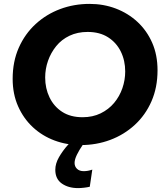

<svg xmlns="http://www.w3.org/2000/svg" viewBox="-20 -733 844 986"><path d="M381 233Q331 233 297.5 209.5Q264 186 264 139Q264 107 283 74Q302 41 328.5 11.5Q355 -18 379 -40.5Q403 -63 415 -74L454 -52Q450 -47 435.5 -29.5Q421 -12 404 12.5Q387 37 375 61.5Q363 86 363 104Q363 122 375.5 134Q388 146 410 146Q432 146 454 138L441 226Q429 229 411.5 231Q394 233 381 233ZM395 12Q323 12 260 -11.5Q197 -35 149 -79.5Q101 -124 73 -187Q45 -250 45 -328Q45 -417 76.5 -488Q108 -559 163 -609.5Q218 -660 289 -686.5Q360 -713 440 -713Q512 -713 575 -689Q638 -665 686 -620.5Q734 -576 761.5 -513.5Q789 -451 789 -372Q789 -284 758 -213Q727 -142 672 -91.5Q617 -41 546 -14.5Q475 12 395 12ZM404 -131Q456 -131 497 -151Q538 -171 566 -204.5Q594 -238 608.5 -280Q623 -322 623 -366Q623 -422 600.5 -468Q578 -514 535 -541.5Q492 -569 430 -569Q378 -569 337 -549.5Q296 -530 268.5 -496Q241 -462 226.5 -420.5Q212 -379 212 -335Q212 -279 234.5 -232.5Q257 -186 299.5 -158.5Q342 -131 404 -131Z"/></svg>

Font: MuseoModerno Thin
Style: Bold Italic
Weight: 700
Italic angle: -9°
Version: Version 1.003